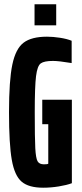

<svg xmlns="http://www.w3.org/2000/svg" viewBox="-20 -867 380 895"><path d="M22 -344Q22 -492 37.5 -566Q53 -640 90 -668Q127 -696 199 -696Q227 -696 259.5 -691Q292 -686 314 -677V-573Q254 -583 227 -583Q186 -583 170 -571.5Q154 -560 148 -512Q142 -464 142 -344Q142 -222 144.5 -176Q147 -130 155 -115.5Q163 -101 185 -101Q202 -101 205 -104V-288H177V-402H315V-13Q291 -4 254 2Q217 8 181 8Q114 8 81 -20Q48 -48 35 -121.5Q22 -195 22 -344ZM141 -749V-847H242V-749Z"/></svg>

Font: Saira Ultra Condensed ExtraBold
Style: Regular
Weight: 800
Width: 1
Designer: Hector Gatti with collaboration of the Omnibus-Type team
Foundry: Omnibus-Type
Version: Version 1.001; ttfautohint (v1.8)